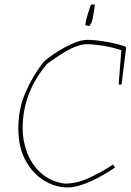

<svg xmlns="http://www.w3.org/2000/svg" viewBox="-20 -822 578 848"><path d="M279 6Q225 6 175 -24.5Q125 -55 93 -113Q61 -171 61 -254Q61 -340 91.5 -411.5Q122 -483 172 -548Q195 -569 230 -591.5Q265 -614 302 -630Q339 -646 365 -646Q398 -646 446 -638Q494 -630 535 -616L537 -611L517 -449H504L516 -600Q479 -613 435 -620Q391 -627 359 -627Q318 -623 271.5 -595.5Q225 -568 187 -539Q80 -412 80 -256Q80 -199 100.5 -146Q121 -93 162.5 -56.5Q204 -20 266 -11Q318 -11 371 -35Q424 -59 479 -95L488 -82Q456 -60 418 -39.5Q380 -19 343.5 -6.5Q307 6 279 6ZM357 -711V-714Q360 -734 367 -757.5Q374 -781 381 -800Q384 -802 389.5 -802Q395 -802 399 -802Q398 -789 395 -771.5Q392 -754 389 -740Q386 -726 384 -722Q383 -721 379 -714Q375 -707 374 -707Q373 -707 367.5 -708Q362 -709 357 -711Z"/></svg>

Font: Labrada Thin
Style: Italic
Weight: 100
Italic angle: -7°
Designer: Mercedes Jáuregui
Foundry: Omnibus-Type Team
Version: Version 1.000; ttfautohint (v1.8.4.7-5d5b)